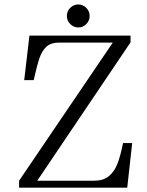

<svg xmlns="http://www.w3.org/2000/svg" viewBox="-20 -864 676 884"><path d="M67.9 -32 499.4 -668H252Q215 -668 194.2 -649.4Q173.5 -630.8 161.9 -596.7Q150.2 -562.6 135.2 -495.2H91.5L115.5 -700H581V-669L151.5 -32H414Q455.4 -32 480.8 -52.6Q506.2 -73.2 520.6 -109.8Q534.9 -146.4 546.4 -205.2H588.6L565.8 0H67.9ZM287.8 -790.5Q287.8 -812.5 303.5 -828Q319.2 -843.5 340.8 -843.5Q361.8 -843.5 377.2 -827.8Q392.8 -812 392.8 -790.5Q392.8 -769 377.2 -753.2Q361.8 -737.5 340.8 -737.5Q319.2 -737.5 303.5 -753.2Q287.8 -769 287.8 -790.5Z"/></svg>

Font: Didactic
Style: Regular
Weight: 400
Designer: Tyler Finck
Foundry: Etcetera Type Co
Version: Version 3.007;FEAKit 1.0